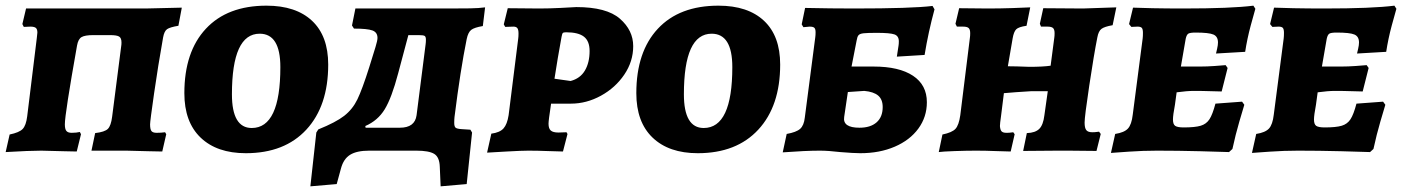

<svg xmlns="http://www.w3.org/2000/svg" viewBox="-20 -532 4951 678"><path d="M14 -57Q48 -64 60 -76.5Q72 -89 76 -121L110 -398Q112 -414 112 -417Q112 -429 106.5 -433.5Q101 -438 87 -438L64 -437L59 -447L72 -502H193H494L622 -505L610 -441Q580 -436 570 -429Q560 -422 556 -400Q538 -299 524 -201.5Q510 -104 510 -93Q510 -75 515 -69Q520 -63 533 -63Q549 -63 563 -65L567 -58L553 3L504 2L426 0H303L316 -62Q350 -66 361 -77Q372 -88 376 -120L408 -369Q409 -374 409 -382Q409 -398 400.5 -403Q392 -408 369 -408H309Q280 -408 268 -401Q256 -394 252 -371Q209 -129 209 -93Q209 -76 214.5 -69.5Q220 -63 233 -63Q250 -63 262 -66L266 -58L251 3L204 2L126 0Q85 0 0 5Z M631 -203Q631 -349 707 -430.5Q783 -512 921 -512Q1025 -512 1082 -458.5Q1139 -405 1139 -304Q1139 -158 1062 -74.5Q985 9 848 9Q746 9 688.5 -46Q631 -101 631 -203ZM970 -295Q970 -413 897 -413Q799 -413 799 -199Q799 -80 869 -80Q970 -80 970 -295Z M1585 -119Q1584 -111 1584 -98Q1584 -85 1589 -81Q1594 -77 1610 -76L1641 -74L1647 -64L1628 118L1536 126L1533 57Q1532 23 1513.5 11.5Q1495 0 1450 0H1284Q1240 0 1216.5 14.5Q1193 29 1184 63L1169 118L1076 126L1097 -64L1104 -75Q1166 -100 1195.5 -123Q1225 -146 1242 -181Q1259 -216 1284 -295L1306 -366Q1313 -389 1313 -398Q1313 -418 1295 -424.5Q1277 -431 1230 -431L1223 -442L1235 -502H1565Q1608 -502 1640 -502.5Q1672 -503 1693 -506L1685 -440Q1655 -435 1644 -426.5Q1633 -418 1628 -394Q1606 -286 1585 -119ZM1484 -392Q1484 -403 1479 -405.5Q1474 -408 1458 -408H1422L1386 -273Q1363 -186 1338.5 -146Q1314 -106 1270 -87L1271 -81H1392Q1445 -81 1451 -125L1483 -376Q1484 -383 1484 -392Z M1884 -502Q1919 -502 1959 -504Q1999 -506 2015 -507Q2122 -507 2169 -466Q2216 -425 2216 -369Q2216 -315 2184.5 -268.5Q2153 -222 2102 -194Q2051 -166 1996 -166H1926L1919 -117Q1917 -101 1917 -95Q1917 -78 1925 -71Q1933 -64 1952 -64L1981 -65Q1981 -63 1982 -62Q1983 -61 1984 -59L1968 3Q1953 3 1916 1.5Q1879 0 1846 0Q1822 0 1769.5 3Q1717 6 1700 7L1715 -60Q1745 -64 1758 -78.5Q1771 -93 1776 -125L1810 -396Q1811 -403 1811 -414Q1811 -427 1807 -432.5Q1803 -438 1793 -438L1764 -437L1759 -446L1773 -503ZM2062 -352Q2062 -387 2042 -402.5Q2022 -418 1979 -418Q1970 -418 1967.5 -415.5Q1965 -413 1963 -402Q1949 -326 1938 -254L1995 -246Q2029 -255 2045.5 -283Q2062 -311 2062 -352Z M2227 -203Q2227 -349 2303 -430.5Q2379 -512 2517 -512Q2621 -512 2678 -458.5Q2735 -405 2735 -304Q2735 -158 2658 -74.5Q2581 9 2444 9Q2342 9 2284.5 -46Q2227 -101 2227 -203ZM2566 -295Q2566 -413 2493 -413Q2395 -413 2395 -199Q2395 -80 2465 -80Q2566 -80 2566 -295Z M2947 5Q2905 0 2875 0Q2825 0 2744 6L2758 -59Q2792 -65 2805.5 -77Q2819 -89 2822 -117L2859 -401Q2860 -408 2860 -418Q2860 -430 2855.5 -434Q2851 -438 2839 -438L2817 -436L2811 -446L2823 -504Q2915 -502 2996 -502Q3200 -502 3273 -511L3280 -499Q3258 -418 3245 -338L3147 -332L3153 -371Q3154 -377 3154 -386Q3154 -405 3138.5 -410.5Q3123 -416 3076 -416Q3043 -416 3029.5 -414.5Q3016 -413 3011.5 -407.5Q3007 -402 3005 -389L2987 -297H3065Q3155 -297 3204 -264.5Q3253 -232 3253 -171Q3253 -119 3223 -78Q3193 -37 3139.5 -14Q3086 9 3018 9Q2995 9 2947 5ZM3097 -154Q3097 -181 3081 -194.5Q3065 -208 3032 -211L2974 -207L2961 -119Q2955 -81 3015 -81Q3054 -81 3075.5 -100Q3097 -119 3097 -154Z M3810 -99Q3810 -80 3816 -72.5Q3822 -65 3837 -65Q3846 -65 3852.5 -66Q3859 -67 3861 -67L3867 -59L3852 1L3753 0H3716L3593 1L3606 -62Q3636 -63 3650 -77Q3664 -91 3668 -125L3680 -210H3622Q3599 -209 3568.5 -206.5Q3538 -204 3525 -203L3515 -123Q3511 -95 3511 -87Q3512 -73 3517 -68Q3522 -63 3534 -63Q3544 -63 3550 -64Q3556 -65 3558 -65L3563 -58L3549 3Q3534 3 3497 1.5Q3460 0 3427 0Q3393 0 3351 1.5Q3309 3 3295 5L3308 -57Q3342 -64 3354 -77Q3366 -90 3371 -125L3405 -399Q3406 -405 3406 -415Q3406 -428 3400.5 -433Q3395 -438 3381 -438H3359L3354 -448L3367 -503L3468 -502Q3511 -502 3556 -503.5Q3601 -505 3618 -506L3605 -441Q3577 -437 3568.5 -428.5Q3560 -420 3556 -397L3539 -298Q3565 -298 3615 -296Q3663 -296 3690 -300L3703 -399Q3704 -405 3704 -415Q3704 -428 3698.5 -433Q3693 -438 3679 -438H3656L3652 -448L3664 -503L3804 -502L3922 -506L3909 -443Q3880 -438 3869.5 -430Q3859 -422 3855 -400Q3843 -340 3826.5 -230Q3810 -120 3810 -99Z M4160 -82Q4200 -82 4220 -88Q4240 -94 4251 -111Q4262 -128 4272 -166L4366 -173L4374 -162Q4370 -149 4356.5 -103Q4343 -57 4332 -6L4320 5Q4297 4 4218 2Q4139 0 4066 0Q4016 0 3966.5 3.5Q3917 7 3903 8L3918 -59Q3950 -64 3963 -78Q3976 -92 3980 -127L4015 -396Q4016 -404 4016 -416Q4016 -429 4012 -433.5Q4008 -438 3997 -438L3975 -437L3967 -447L3981 -505Q3999 -504 4050 -503Q4101 -502 4158 -502Q4328 -502 4406 -512L4413 -501Q4409 -488 4396.5 -441.5Q4384 -395 4377 -349L4274 -343Q4275 -347 4278 -360Q4281 -373 4281 -382Q4281 -403 4265 -410Q4249 -417 4202 -417Q4182 -417 4176 -413Q4170 -409 4167 -395L4150 -297H4218Q4243 -297 4270 -299Q4297 -301 4308 -302L4315 -292L4294 -209Q4284 -209 4255.5 -210Q4227 -211 4196 -211Q4172 -211 4135 -206L4129 -162Q4122 -125 4122 -110Q4122 -93 4130 -87.5Q4138 -82 4160 -82Z M4658 -82Q4698 -82 4718 -88Q4738 -94 4749 -111Q4760 -128 4770 -166L4864 -173L4872 -162Q4868 -149 4854.5 -103Q4841 -57 4830 -6L4818 5Q4795 4 4716 2Q4637 0 4564 0Q4514 0 4464.5 3.5Q4415 7 4401 8L4416 -59Q4448 -64 4461 -78Q4474 -92 4478 -127L4513 -396Q4514 -404 4514 -416Q4514 -429 4510 -433.5Q4506 -438 4495 -438L4473 -437L4465 -447L4479 -505Q4497 -504 4548 -503Q4599 -502 4656 -502Q4826 -502 4904 -512L4911 -501Q4907 -488 4894.5 -441.5Q4882 -395 4875 -349L4772 -343Q4773 -347 4776 -360Q4779 -373 4779 -382Q4779 -403 4763 -410Q4747 -417 4700 -417Q4680 -417 4674 -413Q4668 -409 4665 -395L4648 -297H4716Q4741 -297 4768 -299Q4795 -301 4806 -302L4813 -292L4792 -209Q4782 -209 4753.5 -210Q4725 -211 4694 -211Q4670 -211 4633 -206L4627 -162Q4620 -125 4620 -110Q4620 -93 4628 -87.5Q4636 -82 4658 -82Z"/></svg>

Font: Alegreya SC ExtraBold
Style: Italic
Weight: 800
Italic angle: -7°
Designer: Juan Pablo del Peral
Foundry: Huerta Tipografica
Version: Version 2.007; ttfautohint (v1.6)